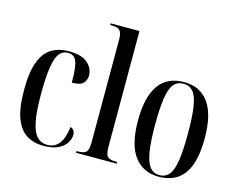

<svg xmlns="http://www.w3.org/2000/svg" viewBox="-105 -919 1352 1089"><g transform="rotate(15 571.5 -375.0)"><path d="M228 10Q172 10 130 -15.5Q88 -41 64.5 -101.5Q41 -162 41 -268Q41 -374 64.5 -435Q88 -496 131 -521Q174 -546 230 -546Q307 -546 341.5 -514.5Q376 -483 376 -442Q376 -416 359 -397Q342 -378 292 -378Q292 -469 278.5 -502.5Q265 -536 228 -536Q199 -536 179.5 -513.5Q160 -491 150 -433Q140 -375 140 -269Q140 -169 151.5 -110.5Q163 -52 187 -26.5Q211 -1 248 -1Q291 -1 316.5 -33Q342 -65 350 -133Q364 -129 370.5 -118.5Q377 -108 377 -93Q377 -72 363 -48Q349 -24 316.5 -7Q284 10 228 10Z M418 0V-10H424Q462 -10 475 -23Q488 -36 488 -83V-682Q488 -713 480.5 -727.5Q473 -742 460 -746Q447 -750 430 -750H418V-760H587V-83Q587 -36 600 -23Q613 -10 651 -10H657V0Z M905 10Q813 10 761.5 -58.5Q710 -127 710 -268Q710 -546 908 -546Q1002 -546 1052 -476.5Q1102 -407 1102 -268Q1102 -125 1052.5 -57.5Q1003 10 905 10ZM907 0Q943 0 964 -26Q985 -52 994 -111Q1003 -170 1003 -268Q1003 -368 994 -426.5Q985 -485 963.5 -510.5Q942 -536 906 -536Q870 -536 849 -510.5Q828 -485 819 -426.5Q810 -368 810 -268Q810 -169 820 -110.5Q830 -52 851 -26Q872 0 907 0Z"/></g></svg>

Font: Noto Serif Display ExtraCondensed Medium
Style: Regular
Weight: 500
Width: 2
Designer: Monotype Design Team
Foundry: Monotype Imaging Inc.
Version: Version 2.009